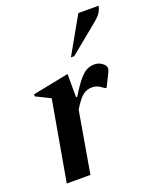

<svg xmlns="http://www.w3.org/2000/svg" viewBox="-133 -788 714 869"><g transform="rotate(-20 224.0 -353.5)"><path d="M37 0 105 -386 36 -420V-430L207 -464H210V-353H216Q247 -404 268 -427.5Q289 -451 305.5 -457.5Q322 -464 338 -464Q359 -464 375 -452Q391 -440 391 -427Q391 -420 387 -411L355 -346H349L337 -354Q327 -362 316.5 -366Q306 -370 292 -370Q269 -370 250 -356.5Q231 -343 202 -296L151 0ZM250 -530 350 -707H448Q445 -692 436.5 -677.5Q428 -663 405 -644L266 -530Z"/></g></svg>

Font: Spectral SemiBold
Style: Italic
Weight: 600
Italic angle: -10°
Designer: Jean-Baptiste Levee
Foundry: Production Type
Version: Version 2.001